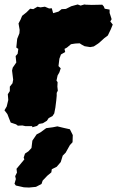

<svg xmlns="http://www.w3.org/2000/svg" viewBox="-42 -543 525 860"><path d="M72 22 58 19 38 20 30 14 6 6 -2 -14 -9 -32 -22 -49 -12 -66 -5 -95 -7 -121 2 -135V-155L14 -170L17 -186L12 -227L15 -240L31 -263L28 -292L37 -302L40 -324L31 -330L35 -369L45 -394L46 -409L41 -438L50 -455L57 -472L77 -488L93 -504L107 -502L126 -513L139 -510L159 -513L178 -505L190 -506L196 -484L220 -491L234 -502L253 -503L277 -515L306 -523L319 -518L336 -523L342 -522L369 -521L416 -522L423 -514L427 -504L449 -500V-485L453 -473L458 -457L452 -447L463 -433L454 -411L441 -384L425 -372L413 -361L398 -348L378 -335L362 -332L337 -336L324 -343L315 -349L295 -348L276 -345L258 -330L247 -324L250 -310L231 -299L224 -280L220 -247L230 -237L224 -219L216 -205L211 -182L216 -175L215 -155L217 -137L212 -127V-114L210 -93L206 -61L201 -35L193 -23L176 -14L168 -2L150 9L133 12L124 21L103 27L102 22ZM88 297 65 296 29 288 23 280 29 259 26 246 34 230 32 213 67 171 64 163 70 145 85 135 99 120 103 87 122 59 139 50 165 31 195 27 215 23 244 30 271 36 284 62 283 94 271 107 252 141 239 154 230 183 212 204 190 215 188 229 170 244 149 266 144 281 119 294Z"/></svg>

Font: Winky Rough Black
Style: Italic
Weight: 900
Italic angle: -8.97852°
Designer: Simon Atzbach
Foundry: typofactur
Version: Version 1.206; ttfautohint (v1.8.4.7-5d5b)